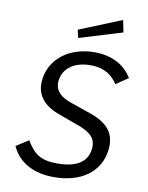

<svg xmlns="http://www.w3.org/2000/svg" viewBox="-101 -1015 847 1097"><g transform="rotate(10 322.5 -466.5)"><path d="M523 -943 277 -843 288 -797 537 -873ZM288 10C445 10 552 -66 569 -193C581 -281 545 -343 438 -382L305 -428C221 -459 216 -508 220 -540C230 -613 294 -656 385 -656C468 -656 512 -620 543 -574L613 -622C570 -693 495 -733 395 -733C251 -733 143 -652 127 -530C117 -454 151 -388 250 -351L389 -300C468 -268 481 -229 475 -183C464 -99 389 -70 294 -70C194 -70 156 -103 114 -173L42 -127C83 -37 170 10 288 10Z"/></g></svg>

Font: United Sans
Style: Italic
Weight: 400
Italic angle: -8°
Designer: Pablo Impallari, Rodrigo Fuenzalida (Modified by Dan O. Williams)
Version: Version 1.000;PS 001.000;hotconv 1.0.88;makeotf.lib2.5.64775